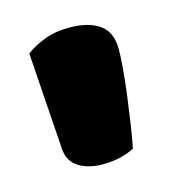

<svg xmlns="http://www.w3.org/2000/svg" viewBox="-55 -709 330 364"><g transform="rotate(-15 109.5 -527.5)"><path d="M168 -408Q157 -402 141 -398Q125 -394 105 -394Q78 -394 59 -405.5Q40 -417 38 -442L25 -633Q39 -644 61 -652.5Q83 -661 110 -661Q148 -661 169.5 -646Q191 -631 191 -597Q191 -583 189 -559Q187 -535 183.5 -508Q180 -481 176 -454.5Q172 -428 168 -408Z"/></g></svg>

Font: Baloo Bhaijaan
Style: Regular
Weight: 400
Designer: Devika Bhansali and Ek Type
Foundry: Ek Type
Version: Version 1.443;PS 1.000;hotconv 16.6.51;makeotf.lib2.5.65220;